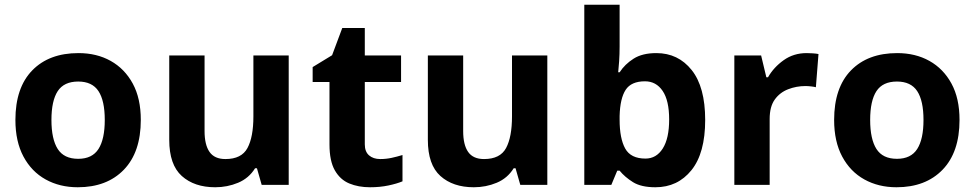

<svg xmlns="http://www.w3.org/2000/svg" viewBox="-20 -780 4113 810"><path d="M574 -274Q574 -138 502.5 -64Q431 10 308 10Q232 10 172.5 -23Q113 -56 79 -119.5Q45 -183 45 -274Q45 -410 116 -483Q187 -556 311 -556Q388 -556 447 -523Q506 -490 540 -427.5Q574 -365 574 -274ZM197 -274Q197 -193 223.5 -151.5Q250 -110 310 -110Q369 -110 395.5 -151.5Q422 -193 422 -274Q422 -355 395.5 -395.5Q369 -436 310 -436Q250 -436 223.5 -395.5Q197 -355 197 -274Z M1198 -546V0H1084L1064 -70H1056Q1030 -28 984.5 -9Q939 10 888 10Q800 10 747 -37.5Q694 -85 694 -190V-546H843V-227Q843 -169 864 -139Q885 -109 931 -109Q999 -109 1024 -155.5Q1049 -202 1049 -289V-546Z M1584 -109Q1609 -109 1632 -114Q1655 -119 1678 -126V-15Q1654 -5 1618.5 2.5Q1583 10 1541 10Q1492 10 1453.5 -6Q1415 -22 1392.5 -61.5Q1370 -101 1370 -171V-434H1299V-497L1381 -547L1424 -662H1519V-546H1672V-434H1519V-171Q1519 -140 1537 -124.5Q1555 -109 1584 -109Z M2289 -546V0H2175L2155 -70H2147Q2121 -28 2075.5 -9Q2030 10 1979 10Q1891 10 1838 -37.5Q1785 -85 1785 -190V-546H1934V-227Q1934 -169 1955 -139Q1976 -109 2022 -109Q2090 -109 2115 -155.5Q2140 -202 2140 -289V-546Z M2594 -583Q2594 -552 2592 -522Q2590 -492 2588 -475H2594Q2616 -509 2653 -532.5Q2690 -556 2749 -556Q2841 -556 2898 -484.5Q2955 -413 2955 -274Q2955 -134 2897 -62Q2839 10 2745 10Q2685 10 2650.5 -11.5Q2616 -33 2594 -60H2584L2559 0H2445V-760H2594ZM2701 -437Q2643 -437 2619.5 -401Q2596 -365 2594 -291V-275Q2594 -196 2617.5 -153.5Q2641 -111 2703 -111Q2749 -111 2776 -153.5Q2803 -196 2803 -276Q2803 -356 2775.5 -396.5Q2748 -437 2701 -437Z M3383 -556Q3394 -556 3409 -555Q3424 -554 3433 -552L3422 -412Q3415 -414 3401.5 -415.5Q3388 -417 3378 -417Q3340 -417 3305 -403.5Q3270 -390 3248.5 -360Q3227 -330 3227 -278V0H3078V-546H3191L3213 -454H3220Q3244 -496 3286 -526Q3328 -556 3383 -556Z M4028 -274Q4028 -138 3956.5 -64Q3885 10 3762 10Q3686 10 3626.5 -23Q3567 -56 3533 -119.5Q3499 -183 3499 -274Q3499 -410 3570 -483Q3641 -556 3765 -556Q3842 -556 3901 -523Q3960 -490 3994 -427.5Q4028 -365 4028 -274ZM3651 -274Q3651 -193 3677.5 -151.5Q3704 -110 3764 -110Q3823 -110 3849.5 -151.5Q3876 -193 3876 -274Q3876 -355 3849.5 -395.5Q3823 -436 3764 -436Q3704 -436 3677.5 -395.5Q3651 -355 3651 -274Z"/></svg>

Font: Noto Sans Sora Sompeng
Style: Bold
Weight: 700
Designer: Monotype Design Team. David Williams.
Foundry: Monotype Imaging Inc.
Version: Version 2.101